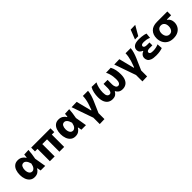

<svg xmlns="http://www.w3.org/2000/svg" viewBox="336 -2392 4194 4194"><g transform="rotate(-45 2433.0 -295.5)"><path d="M236 13Q168.5 13 124 -24.2Q79.5 -61.5 57.8 -121.5Q36 -181.5 36 -250.5Q36 -324.5 56.8 -384Q77.5 -443.5 120.8 -478.2Q164 -513 230.5 -513Q289 -513 332.2 -487Q375.5 -461 400 -416.5H411.5Q414.5 -438 416.2 -458.5Q418 -479 419.5 -499L556.5 -505.5Q552.5 -445.5 543.8 -382.8Q535 -320 524 -264.5Q535.5 -198.5 546.5 -132.5Q557 -66 568.5 0H427Q423 -21 419.5 -42.5Q415.5 -63.5 411.5 -84.5H402.5Q379.5 -42 338.2 -14.5Q297 13 236 13ZM283.5 -113Q318.5 -113 348 -145.5Q377.5 -178 391 -251.5Q371 -322.5 342.2 -353.5Q313.5 -384.5 280 -384.5Q231 -384.5 209.8 -344.8Q188.5 -305 188.5 -249Q188.5 -214 198.5 -183Q208.5 -152 229.5 -132.5Q250.5 -113 283.5 -113Z M712.5 0V-382H634V-499H1230.5V-382H1154.5V0H1006.5V-382H860.5V0Z M1495 13Q1427.5 13 1383 -24.2Q1338.5 -61.5 1316.8 -121.5Q1295 -181.5 1295 -250.5Q1295 -324.5 1315.8 -384Q1336.5 -443.5 1379.8 -478.2Q1423 -513 1489.5 -513Q1548 -513 1591.2 -487Q1634.5 -461 1659 -416.5H1670.5Q1673.5 -438 1675.2 -458.5Q1677 -479 1678.5 -499L1815.5 -505.5Q1811.5 -445.5 1802.8 -382.8Q1794 -320 1783 -264.5Q1794.5 -198.5 1805.5 -132.5Q1816 -66 1827.5 0H1686Q1682 -21 1678.5 -42.5Q1674.5 -63.5 1670.5 -84.5H1661.5Q1638.5 -42 1597.2 -14.5Q1556 13 1495 13ZM1542.5 -113Q1577.5 -113 1607 -145.5Q1636.5 -178 1650 -251.5Q1630 -322.5 1601.2 -353.5Q1572.5 -384.5 1539 -384.5Q1490 -384.5 1468.8 -344.8Q1447.5 -305 1447.5 -249Q1447.5 -214 1457.5 -183Q1467.5 -152 1488.5 -132.5Q1509.5 -113 1542.5 -113Z M2057 196.5V-1Q2040.5 -47.5 2023.8 -95.2Q2007 -143 1991 -189L1960 -277Q1941 -332 1921.5 -388Q1901.5 -444 1882.5 -499L2044 -503.5Q2058 -447 2075 -380Q2092 -313 2107.5 -252.5L2133.5 -148.5H2145.5Q2159 -186.5 2172 -224.2Q2185 -262 2198 -300Q2229 -404.5 2231 -499H2390Q2385 -438.5 2366 -376.2Q2347 -314 2323 -258.5Q2294.5 -191.5 2264.5 -124.5Q2234.5 -57.5 2206.5 8.5V192Z M2642 13Q2585 13 2540 -14Q2495 -41 2468.8 -98.8Q2442.5 -156.5 2442.5 -248Q2442.5 -314 2457 -381.8Q2471.5 -449.5 2504 -503.5L2650.5 -499Q2623 -448 2606.8 -378.2Q2590.5 -308.5 2590.5 -243Q2590.5 -168 2612 -138.2Q2633.5 -108.5 2667.5 -108.5Q2703.5 -108.5 2719.8 -144.5Q2736 -180.5 2736 -230V-365.5H2860V-222.5Q2860 -178 2878.5 -143.2Q2897 -108.5 2934 -108.5Q2965 -108.5 2985.2 -139.5Q3005.5 -170.5 3005.5 -243Q3005.5 -285 2998.8 -331.5Q2992 -378 2978.8 -421.5Q2965.5 -465 2946 -499L3095.5 -503.5Q3127.5 -449.5 3140.5 -381.8Q3153.5 -314 3153.5 -248Q3153.5 -156.5 3127.5 -98.8Q3101.5 -41 3056.5 -14Q3011.5 13 2954 13Q2892.5 13 2855 -13.5Q2817.5 -40 2803.5 -75H2793Q2778.5 -41.5 2742.2 -14.2Q2706 13 2642 13Z M3375 196.5V-1Q3358.5 -47.5 3341.8 -95.2Q3325 -143 3309 -189L3278 -277Q3259 -332 3239.5 -388Q3219.5 -444 3200.5 -499L3362 -503.5Q3376 -447 3393 -380Q3410 -313 3425.5 -252.5L3451.5 -148.5H3463.5Q3477 -186.5 3490 -224.2Q3503 -262 3516 -300Q3547 -404.5 3549 -499H3708Q3703 -438.5 3684 -376.2Q3665 -314 3641 -258.5Q3612.5 -191.5 3582.5 -124.5Q3552.5 -57.5 3524.5 8.5V192Z M3992 11Q3902.5 11 3852.8 -8.5Q3803 -28 3782.8 -61Q3762.5 -94 3762.5 -134Q3762.5 -169.5 3777.2 -194.2Q3792 -219 3813.5 -234.2Q3835 -249.5 3855 -256.5V-268Q3823.5 -279.5 3796 -306Q3768.5 -332.5 3768.5 -380.5Q3768.5 -436.5 3815.8 -474Q3863 -511.5 3973.5 -511.5Q4011 -511.5 4050 -507.2Q4089 -503 4122.5 -495.8Q4156 -488.5 4177 -479.5L4165.5 -359Q4121.5 -378 4081.5 -385Q4041.5 -392 4006 -392Q3959.5 -392 3939.2 -379.5Q3919 -367 3919 -344Q3919 -321.5 3941.8 -308.5Q3964.5 -295.5 4005.5 -295.5H4085.5V-207H3996Q3958 -207 3935.5 -194.2Q3913 -181.5 3913 -157.5Q3913 -134 3934.8 -120.8Q3956.5 -107.5 4012.5 -107.5Q4062.5 -107.5 4108 -118.2Q4153.5 -129 4181 -143L4189 -20Q4162.5 -9 4111.5 1Q4060.5 11 3992 11ZM3907.5 -565.5Q3929 -620.5 3951 -675.5Q3972.5 -730.5 3994 -785L4137.5 -788.5Q4104.5 -731.5 4072.5 -676.5Q4040.5 -621 4009.5 -567Z M4524.5 13.5Q4434 13.5 4375 -23.5Q4316 -60.5 4287 -120.5Q4258 -180.5 4258 -250Q4258 -362.5 4323.8 -430.8Q4389.5 -499 4521 -499H4840V-382H4708.5V-372Q4746 -348 4764.8 -308.2Q4783.5 -268.5 4783.5 -221.5Q4783.5 -155.5 4753.5 -102.2Q4723.5 -49 4665.8 -17.8Q4608 13.5 4524.5 13.5ZM4524 -108.5Q4561.5 -108.5 4585.8 -128.5Q4610 -148.5 4622.2 -180.5Q4634.5 -212.5 4634.5 -249Q4634.5 -311.5 4604.8 -348Q4575 -384.5 4523.5 -384.5Q4468.5 -384.5 4439.5 -345.8Q4410.5 -307 4410.5 -248.5Q4410.5 -212 4423.2 -180Q4436 -148 4461.2 -128.2Q4486.5 -108.5 4524 -108.5Z"/></g></svg>

Font: Heraclito
Style: Bold
Weight: 700
Designer: Kostas Bartsokas (font) & Cristiano Sobral (main changes)
Foundry: Kostas Bartsokas (font) & Cristiano Sobral (main changes)
Version: Version 1.00;July 8, 2020;FontCreator 13.0.0.2655 64-bit